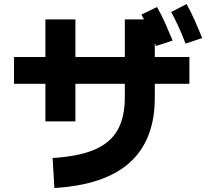

<svg xmlns="http://www.w3.org/2000/svg" viewBox="-20 -874 1040 960"><path d="M908 -656Q888 -707 871 -744Q854 -781 836 -814L913 -854Q936 -812 955 -769Q974 -726 991 -684ZM252 66 243 -84Q374 -92 453 -126Q532 -160 568 -224Q604 -288 604 -385V-455H357V-267H207V-455H50V-589H207V-777H357V-589H604V-777H700Q693 -789 687 -801L765 -839Q788 -799 807 -756Q826 -713 843 -671L760 -644Q757 -652 754 -659V-589H927V-455H754V-385Q754 -175 629.5 -62Q505 51 252 66Z"/></svg>

Font: Murecho
Style: Bold
Weight: 700
Designer: Neil Summerour
Foundry: Positype
Version: Version 1.010; ttfautohint (v1.8.3)